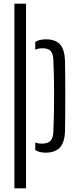

<svg xmlns="http://www.w3.org/2000/svg" viewBox="-20 -820 420 1040"><path d="M58 200V-800H121V200ZM171 -48Q186 -42 208 -42Q238.5 -42 253 -56.8Q267.5 -71.5 269 -105Q271 -147 272 -198.2Q273 -249.5 273 -303.5Q273 -357.5 272 -407.5Q271 -457.5 269 -496Q267.5 -529 254.5 -543.8Q241.5 -558.5 210.5 -558.5Q187.5 -558.5 171 -551V-593Q192.5 -607 229 -607Q280 -607 305 -579.8Q330 -552.5 332 -491Q333 -459 333.2 -408.2Q333.5 -357.5 333.5 -301Q333.5 -244.5 333.2 -193.2Q333 -142 332 -109Q330 -47.5 303.8 -20.2Q277.5 7 226.5 7Q193 7 171 -7.5Z"/></svg>

Font: Big Shoulders Stencil Text Light
Style: Regular
Weight: 300
Designer: Patric King
Foundry: XO Type Co
Version: Version 1.000